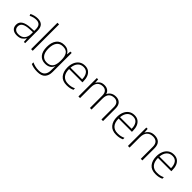

<svg xmlns="http://www.w3.org/2000/svg" viewBox="271 -2218 3916 3916"><g transform="rotate(45 2229.0 -260.0)"><path d="M272 -540Q359 -540 402 -495.5Q445 -451 445 -355V0H409L401 -94H398Q373 -49 330 -19.5Q287 10 210 10Q133 10 90 -28Q47 -66 47 -136Q47 -215 112.5 -256Q178 -297 300 -303L399 -308V-347Q399 -429 366.5 -464Q334 -499 270 -499Q230 -499 192 -489Q154 -479 115 -459L100 -498Q138 -517 181.5 -528.5Q225 -540 272 -540ZM305 -266Q204 -262 150 -230.5Q96 -199 96 -135Q96 -85 128 -57.5Q160 -30 217 -30Q306 -30 352 -81Q398 -132 399 -218V-271Z M664 0H617V-760H664Z M1037 -541Q1103 -541 1143.5 -515Q1184 -489 1208 -446H1211L1219 -531H1257V20Q1257 121 1204.5 180.5Q1152 240 1031 240Q971 240 925 230Q879 220 842 204V157Q879 175 927.5 187Q976 199 1032 199Q1126 199 1168 151Q1210 103 1210 22V-13Q1210 -60 1213 -102H1210Q1189 -46 1142.5 -18Q1096 10 1028 10Q925 10 867.5 -59Q810 -128 810 -260Q810 -389 868 -465Q926 -541 1037 -541ZM1041 -499Q948 -499 903 -436Q858 -373 858 -259Q858 -148 903 -89.5Q948 -31 1032 -31Q1102 -31 1141 -60.5Q1180 -90 1195.5 -139Q1211 -188 1211 -246V-285Q1211 -384 1173.5 -441.5Q1136 -499 1041 -499Z M1635 -541Q1703 -541 1747.5 -509Q1792 -477 1814 -421.5Q1836 -366 1836 -295V-261H1452Q1452 -150 1503 -91Q1554 -32 1649 -32Q1698 -32 1734 -39.5Q1770 -47 1815 -67V-24Q1776 -6 1737 2Q1698 10 1648 10Q1526 10 1465 -64Q1404 -138 1404 -261Q1404 -340 1430.5 -403Q1457 -466 1508.5 -503.5Q1560 -541 1635 -541ZM1634 -500Q1557 -500 1509.5 -449Q1462 -398 1453 -301H1788Q1788 -390 1750.5 -445Q1713 -500 1634 -500Z M2528 -541Q2603 -541 2647.5 -496.5Q2692 -452 2692 -357V0H2646V-355Q2646 -429 2612 -464Q2578 -499 2523 -499Q2447 -499 2403.5 -455Q2360 -411 2360 -315V0H2314V-355Q2314 -429 2280 -464Q2246 -499 2191 -499Q2117 -499 2073 -453.5Q2029 -408 2029 -309V0H1982V-531H2020L2027 -442H2030Q2049 -481 2089 -511Q2129 -541 2196 -541Q2253 -541 2292.5 -515Q2332 -489 2348 -438H2351Q2373 -486 2418 -513.5Q2463 -541 2528 -541Z M3063 -541Q3131 -541 3175.5 -509Q3220 -477 3242 -421.5Q3264 -366 3264 -295V-261H2880Q2880 -150 2931 -91Q2982 -32 3077 -32Q3126 -32 3162 -39.5Q3198 -47 3243 -67V-24Q3204 -6 3165 2Q3126 10 3076 10Q2954 10 2893 -64Q2832 -138 2832 -261Q2832 -340 2858.5 -403Q2885 -466 2936.5 -503.5Q2988 -541 3063 -541ZM3062 -500Q2985 -500 2937.5 -449Q2890 -398 2881 -301H3216Q3216 -390 3178.5 -445Q3141 -500 3062 -500Z M3642 -541Q3731 -541 3779 -494Q3827 -447 3827 -347V0H3781V-344Q3781 -424 3744 -461.5Q3707 -499 3638 -499Q3551 -499 3504 -448Q3457 -397 3457 -294V0H3410V-531H3448L3455 -432H3458Q3478 -477 3523.5 -509Q3569 -541 3642 -541Z M4199 -541Q4267 -541 4311.5 -509Q4356 -477 4378 -421.5Q4400 -366 4400 -295V-261H4016Q4016 -150 4067 -91Q4118 -32 4213 -32Q4262 -32 4298 -39.5Q4334 -47 4379 -67V-24Q4340 -6 4301 2Q4262 10 4212 10Q4090 10 4029 -64Q3968 -138 3968 -261Q3968 -340 3994.5 -403Q4021 -466 4072.5 -503.5Q4124 -541 4199 -541ZM4198 -500Q4121 -500 4073.5 -449Q4026 -398 4017 -301H4352Q4352 -390 4314.5 -445Q4277 -500 4198 -500Z"/></g></svg>

Font: Noto Sans Thaana ExtraLight
Style: Regular
Weight: 200
Designer: David Williams
Foundry: Google Inc.
Version: Version 3.001; ttfautohint (v1.8.4.7-5d5b)